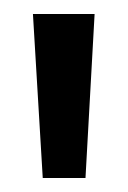

<svg xmlns="http://www.w3.org/2000/svg" viewBox="-20 -706 183 274"><path d="M41 -452 27 -686H115L102 -452Z"/></svg>

Font: Bricolage Grotesque 72pt
Style: Regular
Weight: 400
Version: Version 1.001;gftools[0.9.33.dev8+g029e19f]